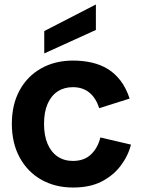

<svg xmlns="http://www.w3.org/2000/svg" viewBox="-20 -832 641 859"><path d="M307 7Q227 7 165 -28Q103 -63 68 -127.5Q33 -192 33 -278Q33 -364 67.5 -427.5Q102 -491 164 -526Q226 -561 307 -561Q351 -561 390.5 -552Q430 -543 462 -523.5Q494 -504 519 -471.5Q544 -439 560 -391L424 -348Q409 -394 379.5 -418Q350 -442 306 -442Q267 -442 238 -423Q209 -404 193 -367.5Q177 -331 177 -278Q177 -225 193 -188Q209 -151 238 -131.5Q267 -112 306 -112Q357 -112 387.5 -141.5Q418 -171 429 -217L566 -185Q553 -134 519.5 -90Q486 -46 434 -19.5Q382 7 307 7ZM178 -593V-693L409 -812V-698Z"/></svg>

Font: Parkinsans SemiBold
Style: Regular
Weight: 600
Designer: Red Stone, Indian Type Foundry
Foundry: Indian Type Foundry
Version: Version 1.000